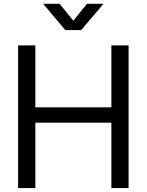

<svg xmlns="http://www.w3.org/2000/svg" viewBox="-20 -959 748 979"><path d="M72.3 -727.5H160.2V-411.6H547.9V-727.5H635.7V0H547.9V-333.5H160.2V0H72.3ZM354 -853.5 423.3 -939.5H507.3V-939L394 -805.7H313L200.7 -939V-939.5H283.7Z"/></svg>

Font: Intratopia Thin
Style: Regular
Weight: 100
Designer: Rasmus Andersson
Foundry: rsms
Version: Version 3.000;Glyphs 3.2.3 (3260)